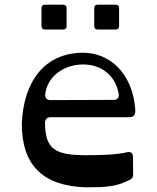

<svg xmlns="http://www.w3.org/2000/svg" viewBox="-20 -785 670 819"><path d="M172 -659H249C259 -659 264 -664 264 -674V-750C264 -760 259 -765 249 -765H172C162 -765 157 -760 157 -750V-674C157 -664 162 -659 172 -659ZM397 -659H473C483 -659 488 -664 488 -674V-750C488 -760 483 -765 473 -765H397C387 -765 382 -760 382 -750V-674C382 -664 387 -659 397 -659ZM346 14C431 14 473 12 530 -16C543 -22 549 -30 548 -44L547 -117C547 -135 535 -139 519 -135C478 -125 408 -123 349 -123C219 -123 173 -145 172 -260C172 -276 180 -285 196 -285H533C548 -285 557 -294 557 -310V-319C545 -476 445 -560 335 -560C170 -560 80 -437 73 -257C73 -84 159 8 346 14ZM196 -358C179 -358 171 -368 173 -384C181 -455 248 -510 335 -510C414 -510 473 -461 486 -386C489 -370 482 -359 465 -359Z"/></svg>

Font: OpenDyslexic3
Style: Regular
Weight: 400
Designer: Abelardo Gonzalez
Version: Version 3.001;PS 003.001;hotconv 1.0.88;makeotf.lib2.5.64775